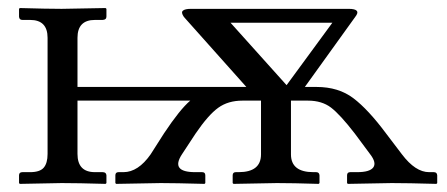

<svg xmlns="http://www.w3.org/2000/svg" viewBox="-20 -451 1101 473"><path d="M686 -241.2 798.8 -395H547.9ZM588.9 -203.1H577.1Q542 -203.1 517.6 -185.5Q493.2 -168 461.9 -122.1L428.2 -70.8Q399.4 -26.9 460.9 -26.9H478Q485.8 -26.9 485.8 -19V0L483.9 2Q410.6 0 376 0L266.1 2L264.2 0V-19Q264.2 -26.9 272 -26.9H284.2Q320.3 -26.9 351.1 -70.8L383.8 -122.1Q423.3 -181.6 448.7 -203.1H170.9V-71.8Q170.9 -26.9 213.9 -26.9H232.9Q241.7 -26.9 242.2 -19V0L240.2 2Q171.4 0 131.8 0Q131.8 0 28.8 2L26.9 0V-19Q26.9 -26.9 35.2 -26.9H54.2Q78.1 -26.9 87.6 -37.8Q97.2 -48.8 97.2 -71.8V-357.9Q97.2 -401.9 54.2 -401.9H35.2Q27.3 -401.9 26.9 -410.2V-429.2L28.8 -431.2Q96.7 -429.2 131.8 -429.2L240.2 -431.2L242.2 -429.2V-410.2Q242.2 -402.3 232.9 -401.9H213.9Q170.9 -401.9 170.9 -357.9V-236.8H556.2H586.9L433.1 -409.2Q425.3 -420.4 430.7 -424.8Q436 -429.2 450.2 -429.2H838.9Q871.1 -429.2 855 -409.2L731 -236.8H759.8Q814 -236.8 850.6 -209Q887.2 -181.2 931.2 -122.1L970.2 -70.8Q1003.4 -26.9 1037.1 -26.9H1048.8Q1056.6 -26.9 1057.1 -19V0L1055.2 2Q984.4 0 944.8 0L836.9 2L835 0V-19Q835 -26.9 842.8 -26.9H859.9Q890.6 -26.9 899.4 -38.3Q908.2 -49.8 892.1 -70.8L854 -122.1Q817.9 -168.9 795.4 -186Q772.9 -203.1 738.8 -203.1H696.8V-70.8Q696.8 -26.9 752 -26.9H758.8Q766.6 -26.9 767.1 -19V0L765.1 2Q701.2 0 662.1 0L555.2 2L553.2 0V-19Q553.2 -26.9 561 -26.9H567.9Q623 -26.9 623 -70.8V-203.1Z"/></svg>

Font: Linux Libertine O
Style: Regular
Weight: 400
Designer: Philipp H. Poll
Foundry: Philipp H. Poll
Version: Version 5.3.0